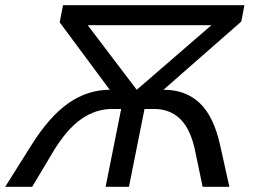

<svg xmlns="http://www.w3.org/2000/svg" viewBox="-55 -720 975 740"><path d="M-35 0 65 -159Q135 -271 209 -322.5Q283 -374 368 -374L175 -634L188 -700H887L875 -637L575 -374H577Q660 -374 714.5 -323Q769 -272 794 -158L829 0H726L698 -134Q681 -220 641 -260Q601 -300 539 -300H502L442 0H352L412 -300H376Q314 -300 258 -261Q202 -222 149 -134L69 0ZM472 -374 760 -623H283Z"/></svg>

Font: Montserrat Medium
Style: Italic
Weight: 500
Italic angle: -11.3°
Designer: Julieta Ulanovsky
Foundry: Julieta Ulanovsky
Version: Version 9.000; ttfautohint (v1.8.4.7-5d5b)